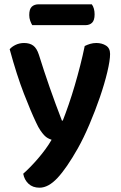

<svg xmlns="http://www.w3.org/2000/svg" viewBox="-20 -684 561 893"><path d="M148 -114Q124 -164 91 -249Q58 -334 25 -455Q35 -467 53 -475.5Q71 -484 92 -484Q118 -484 134.5 -472Q151 -460 161 -429Q208 -278 268 -123H272Q285 -156 299.5 -198Q314 -240 327.5 -286Q341 -332 353 -379Q365 -426 374 -470Q386 -476 399.5 -480Q413 -484 428 -484Q454 -484 473 -472Q492 -460 492 -433Q492 -403 479 -348.5Q466 -294 444.5 -231.5Q423 -169 396 -105.5Q369 -42 342 6Q290 98 247.5 143.5Q205 189 164 189Q132 189 112.5 170.5Q93 152 88 124Q104 110 122 91.5Q140 73 158 52Q176 31 192 9Q208 -13 220 -34Q211 -37 202.5 -41.5Q194 -46 185.5 -55Q177 -64 167.5 -78Q158 -92 148 -114ZM130 -567Q125 -575 120.5 -587.5Q116 -600 116 -614Q116 -642 128 -653Q140 -664 160 -664H407Q420 -646 420 -617Q420 -590 408.5 -578.5Q397 -567 377 -567Z"/></svg>

Font: Baloo Tammudu 2 SemiBold
Style: Regular
Weight: 600
Designer: Maithili Shingre, Omkar Shende and Ek Type
Foundry: Ek Type
Version: Version 1.640;hotconv 1.0.111;makeotfexe 2.5.65597; ttfautoh